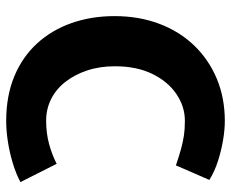

<svg xmlns="http://www.w3.org/2000/svg" viewBox="-83 -650 746 620"><g transform="rotate(90 290.0 -340.0)"><path d="M561 -643Q534 -660 499.5 -671Q465 -682 431.5 -687.5Q398 -693 371 -693Q296 -693 234 -667Q172 -641 126.5 -593.5Q81 -546 56.5 -480.5Q32 -415 32 -337Q32 -262 54.5 -198Q77 -134 120.5 -86.5Q164 -39 227 -13Q290 13 371 13Q402 13 437.5 7.5Q473 2 507.5 -8.5Q542 -19 568 -33L509 -150Q480 -135 445 -125.5Q410 -116 370 -116Q332 -116 300 -132Q268 -148 244.5 -178Q221 -208 207.5 -248.5Q194 -289 194 -338Q194 -408 218.5 -458.5Q243 -509 283.5 -536.5Q324 -564 370 -564Q397 -564 417 -561Q437 -558 459.5 -552Q482 -546 514 -535Z"/></g></svg>

Font: Catamaran ExtraBold
Style: Regular
Weight: 800
Designer: Pria Ravichandran
Version: Version 2.000